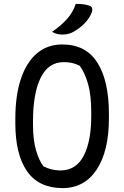

<svg xmlns="http://www.w3.org/2000/svg" viewBox="-20 -949 640 989"><path d="M301 -720Q422 -720 481.5 -626.5Q541 -533 541 -363V-339Q541 -171 478 -75.5Q415 20 301 20Q179 19 119 -67.5Q59 -154 59 -314V-338Q59 -457 87.5 -542.5Q116 -628 170 -674Q224 -720 301 -720ZM150 -307Q150 -227 166 -173.5Q182 -120 204 -92Q246 -71 291 -71Q371 -71 410.5 -145.5Q450 -220 450 -351V-370Q450 -460 433.5 -517Q417 -574 391 -610Q371 -620 352 -624.5Q333 -629 309 -629Q229 -629 189.5 -548.5Q150 -468 150 -325ZM370 -929Q393 -929 409 -927Q425 -925 440 -920Q452 -916 454.5 -906.5Q457 -897 453 -886Q441 -855 416.5 -829.5Q392 -804 358 -785Q333 -771 302 -771Q288 -771 275 -774Q262 -777 248 -785Q295 -817 326 -852Q357 -887 370 -929Z"/></svg>

Font: Recursive Mn Csl St
Style: Regular
Weight: 400
Monospace: yes
Version: Version 1.079;hotconv 1.0.112;makeotfexe 2.5.65598; ttfautoh